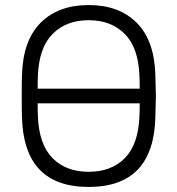

<svg xmlns="http://www.w3.org/2000/svg" viewBox="-20 -730 702 760"><path d="M595 -434Q597 -374 597 -350Q597 -326 595 -266Q588 10 331 10Q74 10 67 -266Q66 -296 66 -350Q66 -404 67 -434Q71 -570 141 -640Q211 -710 331 -710Q451 -710 521 -640Q591 -570 595 -434ZM331 -650Q242 -650 188 -595.5Q134 -541 130 -429Q129 -411 129 -379H533Q533 -411 532 -429Q528 -541 474 -595.5Q420 -650 331 -650ZM331 -50Q421 -50 474.5 -104.5Q528 -159 532 -271Q533 -289 533 -321H129Q129 -289 130 -271Q134 -159 187.5 -104.5Q241 -50 331 -50Z"/></svg>

Font: Rubik AZ
Style: Regular
Weight: 300
Designer: Hubert and Fischer
Foundry: Hubert & Fischer
Version: Version 2.000